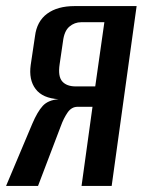

<svg xmlns="http://www.w3.org/2000/svg" viewBox="-39 -611 472 631"><path d="M328 0H229L265 -260H216Q196 -260 183 -241Q170 -222 161 -197L86 0H-19L67 -204Q84 -244 101.5 -263Q119 -282 153 -285H154Q101 -288 78 -318.5Q55 -349 62 -398L76 -492Q82 -541 116 -566Q150 -591 206 -591H410ZM274 -327 304 -538H228Q206 -538 189 -523.5Q172 -509 168 -475L157 -400Q151 -360 165.5 -343.5Q180 -327 210 -327Z"/></svg>

Font: Alumni Sans SemiBold
Style: Italic
Weight: 600
Italic angle: -8°
Version: Version 1.016